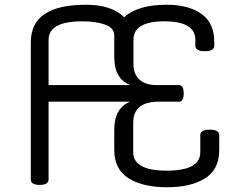

<svg xmlns="http://www.w3.org/2000/svg" viewBox="-20 -775 1005 810"><path d="M110 -597Q110 -755 342 -755Q452 -755 504 -702Q560 -755 685 -755Q774 -755 829 -717Q884 -679 884 -597V-582Q884 -559 844 -559Q804 -559 804 -582V-607Q804 -685 673.5 -685Q543 -685 543 -607V-504Q543 -462 568.5 -439Q594 -416 641 -416H735Q755 -416 755 -381Q755 -346 735 -346H650Q542 -346 542 -258V-133Q542 -55 683.5 -55Q825 -55 825 -133V-205Q825 -228 865 -228Q905 -228 905 -205V-143Q905 -60 845 -22.5Q785 15 684.5 15Q584 15 523 -22.5Q462 -60 462 -143V-228Q462 -319 529 -346H185V-18Q185 5 147.5 5Q110 5 110 -18ZM185 -607V-416H530Q462 -442 462 -534V-626Q462 -657 423.5 -671Q385 -685 327 -685Q185 -685 185 -607Z"/></svg>

Font: Offside
Style: Regular
Weight: 400
Designer: Eduardo Rodriguez Tunni
Foundry: Eduardo Rodriguez Tunni
Version: Version 1.001